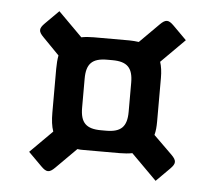

<svg xmlns="http://www.w3.org/2000/svg" viewBox="-40 -666 588 526"><g transform="rotate(5 254.0 -403.0)"><path d="M91 -195C106 -180 114 -180 129 -195L185 -251C190 -250 196 -250 203 -250H301C314 -250 326 -251 336 -253L406 -183L443 -220C458 -235 458 -243 443 -258L392 -308C395 -319 396 -331 396 -345V-465C396 -482 394 -497 390 -509L455 -574L418 -611C403 -626 395 -626 380 -611L327 -558C319 -559 310 -560 301 -560H203C190 -560 179 -559 169 -557L103 -623L66 -586C51 -571 51 -563 66 -548L111 -502C109 -491 108 -479 108 -465V-345C108 -324 110 -307 115 -293L54 -232ZM188 -365V-445C188 -486 204 -502 245 -502H259C300 -502 316 -486 316 -445V-365C316 -324 300 -308 259 -308H245C204 -308 188 -324 188 -365Z"/></g></svg>

Font: Rationale One
Style: Regular
Weight: 400
Designer: Cyreal (www.cyreal.org)
Foundry: Cyreal (www.cyreal.org)
Version: Version 1.001